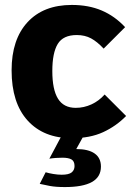

<svg xmlns="http://www.w3.org/2000/svg" viewBox="-20 -540 545 778"><path d="M491 -70Q451 -29 398 -4.5Q345 20 271 20Q157 20 92 -51.5Q27 -123 27 -255Q27 -380 91.5 -450Q156 -520 271 -520Q339 -520 392 -497.5Q445 -475 487 -430L400 -343Q374 -371 349 -384.5Q324 -398 291 -398Q236 -398 214 -362Q192 -326 192 -252Q192 -177 215 -140Q238 -103 287 -103Q320 -103 350.5 -117Q381 -131 404 -157ZM165 158Q178 162 196 165Q214 168 230 168Q259 168 270.5 158.5Q282 149 282 133Q282 113 269.5 106Q257 99 233 99Q221 99 206.5 100Q192 101 180 103L245 -19H335L289 64Q338 64 363.5 82Q389 100 389 135Q389 177 352.5 197.5Q316 218 243 218Q206 218 182 213.5Q158 209 141 205Z"/></svg>

Font: Moderustic
Style: Bold
Weight: 700
Designer: Tural Alisoy
Foundry: TAFT Foundry
Version: Version 2.120